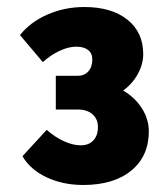

<svg xmlns="http://www.w3.org/2000/svg" viewBox="-20 -725 480 547"><path d="M44 -280 113 -355Q137 -334 162.5 -322.5Q188 -311 210 -311Q233 -311 246 -325Q259 -339 259 -363Q259 -386 243.5 -399.5Q228 -413 202 -413H139V-509H201Q220 -509 231.5 -521.5Q243 -534 243 -556Q243 -573 231 -582.5Q219 -592 197 -592Q175 -592 149.5 -580Q124 -568 102 -548L37 -625Q66 -662 115 -683.5Q164 -705 220 -705Q298 -705 343 -669Q388 -633 388 -571Q388 -542 372.5 -514Q357 -486 331 -467Q365 -447 384.5 -416Q404 -385 404 -351Q404 -280 354 -239Q304 -198 217 -198Q159 -198 112.5 -220Q66 -242 44 -280Z"/></svg>

Font: Sarabun ExtraBold
Style: Regular
Weight: 800
Version: Version 1.000; ttfautohint (v1.6)